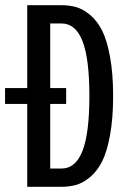

<svg xmlns="http://www.w3.org/2000/svg" viewBox="-42 -720 512 740"><path d="M63 0V-319.5H-22.5V-380.5H63V-700H193Q225.5 -700 252 -692.5Q278.5 -685 305.8 -662Q333 -639 351.8 -601.8Q370.5 -564.5 382.2 -500.2Q394 -436 394 -350Q394 -264 382.2 -199.8Q370.5 -135.5 351.8 -98.2Q333 -61 305.8 -38Q278.5 -15 252 -7.5Q225.5 0 193 0ZM151.5 -70.5H195.5Q249.5 -70.5 276 -138.5Q302.5 -206.5 302.5 -350Q302.5 -493.5 276 -561.5Q249.5 -629.5 195.5 -629.5H151.5V-380.5H213V-319.5H151.5Z"/></svg>

Font: League Mono Condensed
Style: Regular
Weight: 400
Width: 1
Designer: Tyler Finck
Foundry: The League of Moveable Type / Tyler Finck
Version: Version 2.210